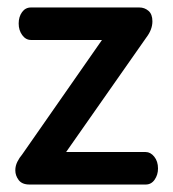

<svg xmlns="http://www.w3.org/2000/svg" viewBox="-20 -494 462 514"><path d="M59 0Q39 0 30 -12Q21 -24 21 -38Q21 -50 26.5 -61Q32 -72 39 -80L253 -387H63Q49 -387 39.5 -400Q30 -413 30 -431Q30 -449 39 -461.5Q48 -474 63 -474H353Q367 -474 377.5 -465Q388 -456 388 -437Q388 -415 372 -394L157 -87H370Q383 -87 393 -74.5Q403 -62 403 -43Q403 -26 394 -13Q385 0 370 0Z"/></svg>

Font: Dosis SemiBold
Style: Regular
Weight: 600
Designer: EdgarTolentino, PabloImpallari, IginoMarini
Foundry: EdgarTolentino, PabloImpallari, IginoMarini
Version: Version 3.001; ttfautohint (v1.8.2)